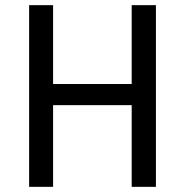

<svg xmlns="http://www.w3.org/2000/svg" viewBox="-20 -725 718 745"><path d="M93 0V-705H186V-399H491V-705H585V0H491V-317H186V0Z"/></svg>

Font: Nunito Sans 7pt Condensed Medium
Style: Regular
Weight: 500
Width: 3
Designer: Vernon Adams
Foundry: Vernon Adams
Version: Version 3.101;gftools[0.9.27]